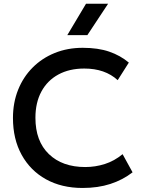

<svg xmlns="http://www.w3.org/2000/svg" viewBox="-20 -964 738 1000"><path d="M410 15Q301 15 219.5 -30.2Q138 -75.5 92.8 -157.5Q47.5 -239.5 47.5 -349.5Q47.5 -429 74.2 -496Q101 -563 149.8 -612Q198.5 -661 265 -688Q331.5 -715 411 -715Q491 -715 549 -695Q607 -675 651 -638L593 -546.5Q527 -607 419 -607Q341 -607 283.8 -575.8Q226.5 -544.5 195.5 -487Q164.5 -429.5 164.5 -350.5Q164.5 -229 234.5 -161.5Q304.5 -94 424 -94Q476.5 -94 526 -109.8Q575.5 -125.5 618.5 -161L670.5 -66.5Q619.5 -27 555 -6Q490.5 15 410 15ZM330.5 -781 428 -944.5H543L435 -781Z"/></svg>

Font: Geologica
Style: Regular
Weight: 400
Designer: Sindre Bremnes, Frode Helland
Foundry: Monokrom Skriftforlag AS
Version: Version 1.010; ttfautohint (v1.8.4.7-5d5b);gftools[0.9.28]